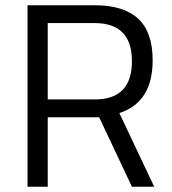

<svg xmlns="http://www.w3.org/2000/svg" viewBox="-20 -712 656 732"><path d="M162 -265V0H85V-692H341Q451 -692 506.5 -641Q562 -590 562 -482Q562 -322 435 -281L568 0H483L358 -265ZM342 -333Q483 -333 483 -478.5Q483 -624 341 -624H162V-333Z"/></svg>

Font: Titillium Web
Style: Regular
Weight: 400
Version: Version 1.002;PS 57.000;hotconv 1.0.70;makeotf.lib2.5.55311